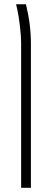

<svg xmlns="http://www.w3.org/2000/svg" viewBox="-20 -650 235 910"><path d="M126.5 -441.9V240.2H80.1V-441.9Q80.1 -481.4 74.2 -528.6Q68.4 -575.7 62.5 -602.5L56.2 -629.9H103Q126.5 -534.7 126.5 -441.9Z"/></svg>

Font: Open Sans Hebrew Condensed Light
Style: Regular
Weight: 300
Width: 3
Foundry: Ascender Corporation, Yanek Iontef
Version: Version 2.001;PS 002.001;hotconv 1.0.70;makeotf.lib2.5.58329